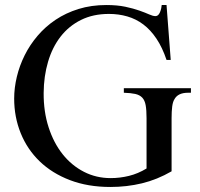

<svg xmlns="http://www.w3.org/2000/svg" viewBox="-20 -724 791 760"><path d="M735.8 -356.9V-375H470.2V-356.9Q498 -356 515.6 -352.1Q533.2 -348.1 543.2 -337.4Q553.2 -326.7 556.6 -307.4Q560.1 -288.1 560.1 -255.9V-57.1Q526.4 -36.6 490.5 -27.8Q454.6 -19 418 -19Q360.8 -19 312.3 -43.9Q263.7 -68.8 228 -113.5Q192.4 -158.2 172.4 -220.2Q152.3 -282.2 152.8 -356Q153.3 -422.4 170.2 -479.5Q187 -536.6 219.7 -578.9Q252.4 -621.1 300.5 -645Q348.6 -668.9 411.1 -668.9Q449.7 -668.9 484.1 -658.9Q518.6 -648.9 547.4 -627.2Q576.2 -605.5 599.4 -570.8Q622.6 -536.1 639.2 -486.8H655.8L639.2 -704.1H620.1Q618.7 -690.4 615.7 -681.9Q612.8 -673.3 609.4 -668.5Q606 -663.6 602.3 -661.9Q598.6 -660.2 595.2 -660.2Q585.4 -660.2 570.3 -667Q555.2 -673.8 531.7 -682.1Q508.3 -690.4 476.1 -697.3Q443.8 -704.1 400.9 -704.1Q341.3 -704.1 291 -688.5Q240.7 -672.9 200.2 -645.8Q159.7 -618.7 128.9 -582.5Q98.1 -546.4 77.6 -505.1Q57.1 -463.9 46.6 -419.9Q36.1 -376 36.1 -334Q36.1 -260.7 62 -196.8Q87.9 -132.8 137 -85.4Q186 -38.1 256.8 -11Q327.6 16.1 417 16.1Q481.9 16.1 541.7 1.7Q601.6 -12.7 659.2 -45.9V-255.9Q659.2 -283.7 661.6 -302.2Q664.1 -320.8 669.9 -330.1Q683.6 -356.9 724.1 -356.9Z"/></svg>

Font: Galatia SIL
Style: Regular
Weight: 400
Designer: Development by SIL's NRSI team
Version: Version 2.1